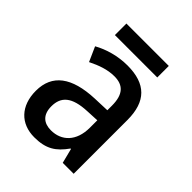

<svg xmlns="http://www.w3.org/2000/svg" viewBox="-198 -891 919 919"><g transform="rotate(45 261.0 -431.5)"><path d="M406 -780H119V-702H406ZM265 -642C200 -642 138 -624 90 -597L123 -523C167 -545 211 -561 257 -561C316 -561 348 -530 348 -453V-422L266 -419C116 -413 40 -356 40 -246C40 -144 100 -83 192 -83C271 -83 312 -110 353 -168H356L375 -93H449V-457C449 -582 389 -642 265 -642ZM285 -351 348 -354V-304C348 -212 296 -163 225 -163C177 -163 145 -188 145 -246C145 -310 182 -347 285 -351Z"/></g></svg>

Font: Noto Sans Kannada UI SemiCondensed Medium
Style: Regular
Weight: 500
Width: 4
Designer: Jelle Bosma - Monotype Design Team
Foundry: Monotype Imaging Inc.
Version: Version 2.005